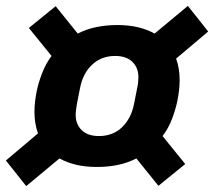

<svg xmlns="http://www.w3.org/2000/svg" viewBox="-36 -675 727 652"><path d="M293 -108Q254 -108 222.5 -115.5Q191 -123 166 -137L53 -43L-16 -130L93 -222Q87 -239 84 -257Q81 -275 81 -295Q81 -312 83 -329.5Q85 -347 88 -362Q94 -393 107 -426.5Q120 -460 139 -485L62 -580L153 -654L228 -561Q257 -576 291 -583Q325 -590 362 -590Q401 -590 432.5 -582.5Q464 -575 489 -561L602 -655L671 -568L562 -476Q568 -460 571 -441.5Q574 -423 574 -403Q574 -386 572 -368.5Q570 -351 567 -336Q561 -305 548.5 -272Q536 -239 516 -213L593 -118L502 -44L427 -137Q398 -122 364.5 -115Q331 -108 293 -108ZM300 -213Q347 -213 378 -242.5Q409 -272 419 -321L430 -377Q432 -385 433 -394.5Q434 -404 434 -413Q434 -445 413.5 -465Q393 -485 355 -485Q309 -485 277.5 -456Q246 -427 236 -377L225 -321Q224 -313 222.5 -303.5Q221 -294 221 -285Q221 -253 241.5 -233Q262 -213 300 -213Z"/></svg>

Font: IBM Plex Sans
Style: Bold Italic
Weight: 700
Italic angle: -11.31°
Designer: Mike Abbink, Paul van der Laan, Pieter van Rosmalen
Foundry: Bold Monday
Version: Version 3.201